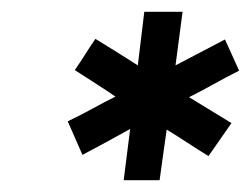

<svg xmlns="http://www.w3.org/2000/svg" viewBox="-20 -740 426 326"><path d="M201 -521Q181 -510 161 -499Q141 -488 120 -477Q114 -491 107.5 -505.5Q101 -520 95 -534Q116 -544 136 -555Q156 -566 176 -576Q160 -587 142 -598.5Q124 -610 107 -621Q116 -634 124.5 -647.5Q133 -661 142 -674Q160 -663 178.5 -651.5Q197 -640 214 -629L225 -720H290Q287 -697 284 -674.5Q281 -652 278 -629Q299 -640 320 -651Q341 -662 362 -673Q368 -660 374 -646.5Q380 -633 386 -620Q364 -609 343.5 -597.5Q323 -586 301 -575Q319 -564 337 -553Q355 -542 373 -531Q363 -517 353.5 -503Q344 -489 334 -475Q316 -486 298.5 -497.5Q281 -509 263 -520Q260 -499 257 -477.5Q254 -456 251 -434H190Z"/></svg>

Font: Josefin Sans Thin Medium
Style: Italic
Weight: 500
Italic angle: -7°
Version: Version 2.000